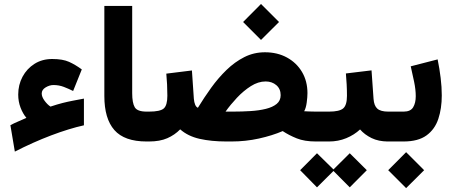

<svg xmlns="http://www.w3.org/2000/svg" viewBox="-20 -717 2297 973"><path d="M191.4 -243.2Q191.4 -226.1 205.8 -206.5Q220.2 -187 235.8 -176.8Q271 -188.5 297.1 -195.1Q323.2 -201.7 348.4 -206.5Q373.5 -211.4 405.3 -217.3V-82Q330.6 -65.4 239 -30.8Q147.5 3.9 55.2 51.3L32.7 -82.5Q50.3 -92.3 73.2 -101.8Q96.2 -111.3 113.8 -119.6Q95.7 -141.1 84 -171.9Q72.3 -202.6 72.3 -237.8Q72.3 -287.1 94.2 -328.1Q116.2 -369.1 155 -393.6Q193.8 -418 244.6 -418Q297.9 -418 329.8 -403.6Q361.8 -389.2 394.5 -365.2L350.6 -255.9Q328.1 -267.1 303.5 -276.6Q278.8 -286.1 251 -286.1Q231.4 -286.1 211.4 -274.2Q191.4 -262.2 191.4 -243.2Z M508.8 -687H649.9V-244.6Q649.9 -195.8 662.8 -173.6Q675.8 -151.4 722.7 -151.4H734.9V0H722.7Q610.4 0 559.6 -57.9Q508.8 -115.7 508.8 -230.5Z M1302.7 -696.8 1394 -605.5 1302.7 -514.6 1211.9 -605.5ZM1153.3 0H1127.4Q1050.8 0 991.5 -13.4Q932.1 -26.9 893.1 -61.5Q865.7 -33.2 827.9 -16.6Q790 0 735.4 0H715.3L715.8 -151.4H735.4Q792 -151.4 810.1 -167.5Q828.1 -183.6 828.1 -231.9Q828.1 -260.7 826.7 -289.1Q825.2 -317.4 822.8 -343.8L952.6 -359.9L962.4 -216.3Q963.9 -198.7 969 -186.5Q974.1 -174.3 982.9 -170.9Q1014.2 -222.2 1050 -272Q1085.9 -321.8 1127.9 -362.5Q1169.9 -403.3 1218.3 -427.7Q1266.6 -452.1 1322.8 -452.1Q1385.7 -452.1 1434.3 -425.5Q1482.9 -398.9 1510.5 -352.3Q1538.1 -305.7 1538.1 -245.1Q1538.1 -225.6 1534.4 -197.8Q1530.8 -169.9 1521.5 -153.3Q1532.7 -152.8 1547.1 -152.1Q1561.5 -151.4 1580.1 -151.4H1594.7V0H1580.6Q1522.9 0 1483.6 -15.9Q1444.3 -31.7 1412.6 -52.7Q1359.4 -29.8 1292 -14.9Q1224.6 0 1153.3 0ZM1326.2 -304.2Q1288.6 -304.2 1251.2 -280.5Q1213.9 -256.8 1180.9 -221.7Q1147.9 -186.5 1123 -151.4H1160.6Q1206.1 -151.4 1249.3 -154.1Q1292.5 -156.7 1327.1 -165.3Q1361.8 -173.8 1382.1 -190.4Q1402.3 -207 1402.3 -234.9Q1402.3 -266.6 1380.4 -285.4Q1358.4 -304.2 1326.2 -304.2Z M1574.2 -151.4H1647.9Q1700.2 -151.4 1719.2 -167.7Q1738.3 -184.1 1738.3 -231.4Q1738.3 -260.7 1736.8 -289.3Q1735.4 -317.9 1732.9 -344.7L1862.8 -360.4L1873 -215.8Q1875.5 -181.2 1892.3 -166.3Q1909.2 -151.4 1947.3 -151.4H1957.5V0H1946.3Q1898.4 0 1863 -17.3Q1827.6 -34.7 1804.7 -61Q1774.9 -33.2 1734.4 -16.6Q1693.8 0 1647.9 0H1574.2ZM1586.4 59.6 1669.9 141.6 1752.4 59.6 1838.9 145.5 1752.4 232.4 1669.9 149.4 1586.4 232.4 1501 145.5Z M2024.9 0H1937.5V-151.4H2025.9Q2060.5 -151.4 2073.7 -173.3Q2086.9 -195.3 2086.9 -229.5Q2086.9 -262.7 2078.6 -302.7Q2070.3 -342.8 2061.5 -380.9L2197.8 -416Q2207.5 -368.7 2213.1 -322.3Q2218.8 -275.9 2218.8 -233.4Q2218.8 -167 2201.2 -114.3Q2183.6 -61.5 2141.4 -30.8Q2099.1 0 2024.9 0ZM2038.1 54.2 2129.4 145.5 2038.1 236.3 1947.3 145.5Z"/></svg>

Font: Vazirmatn UI FD Black
Style: Regular
Weight: 900
Designer: Saber Rastikerdar
Foundry: Saber Rastikerdar
Version: Version 33.003